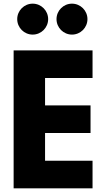

<svg xmlns="http://www.w3.org/2000/svg" viewBox="-20 -1024 566 1044"><path d="M54.1 0H483.2V-150H225V-300.9H472.3V-450.9H225V-600H483.2V-750H54.1ZM287.3 -920C287.3 -873.6 325 -835.9 371.4 -835.9C417.7 -835.9 455.5 -873.6 455.5 -920C455.5 -966.4 417.7 -1004.1 371.4 -1004.1C325 -1004.1 287.3 -966.4 287.3 -920ZM157.7 -835.9C204.1 -835.9 241.8 -873.6 241.8 -920C241.8 -966.4 204.1 -1004.1 157.7 -1004.1C111.4 -1004.1 73.6 -966.4 73.6 -920C73.6 -873.6 111.4 -835.9 157.7 -835.9Z"/></svg>

Font: Spartan MB ExtBd
Style: Regular
Weight: 800
Designer: Matt Bailey, Mirko Velimirovic
Foundry: Matt Bailey
Version: Version 1.005